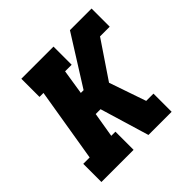

<svg xmlns="http://www.w3.org/2000/svg" viewBox="-142 -657 785 785"><g transform="rotate(-45 250.0 -265.0)"><path d="M17 0V-105H54L107 -425H84V-530H270V-425H232L215 -317H231L365 -530H490V-425H434L326 -265L381 -105H423V0H289L225 -213H197L179 -105H203V0Z"/></g></svg>

Font: Iosevka Curly Slab XBdObl
Style: Regular
Weight: 800
Italic angle: -9°
Monospace: yes
Designer: Belleve Invis
Foundry: Belleve Invis
Version: Version 11.1.0; ttfautohint (v1.8.3)